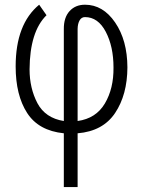

<svg xmlns="http://www.w3.org/2000/svg" viewBox="-20 -548 597 802"><path d="M335 -476.6Q320.3 -476.6 312.5 -462.9Q304.7 -449.2 304.2 -427.7V-42.5Q380.9 -53.2 418 -115.7Q455.1 -178.2 454.1 -266.1Q454.1 -353.5 421.9 -415Q389.6 -476.6 335 -476.6ZM45.4 -270.5Q45.4 -447.3 143.6 -528.3L174.3 -484.4Q104.5 -416 103.5 -258.3Q103.5 -179.7 136.2 -117.2Q169.4 -54.7 246.6 -42.5V-426.3Q246.1 -474.6 270.5 -501.5Q294.9 -528.3 335 -528.3Q410.2 -528.3 460.9 -454.1Q511.7 -379.9 512.2 -266.6Q511.7 -152.3 460.9 -76.2Q410.2 0 304.2 8.8V233.4H246.6V8.8Q141.1 -2 93.3 -76.2Q45.4 -150.4 45.4 -270.5Z"/></svg>

Font: RobotoCondensed-Light
Style: Light
Weight: 300
Designer: Google
Version: Version 1.200311; 2013